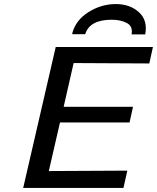

<svg xmlns="http://www.w3.org/2000/svg" viewBox="-20 -923 772 944"><path d="M337 -755Q337 -756 336 -756L335 -758Q352 -824 415 -863.5Q478 -903 549 -903Q619 -903 663 -863Q707 -823 694 -754H627Q634 -794 603.5 -810Q573 -826 529 -826Q421 -826 399 -755ZM94 1 254 -692H732L714 -611L342 -613L293 -398H634L617 -321H275L220 -82L606 -84L587 1Z"/></svg>

Font: Coval
Style: Italic
Weight: 400
Foundry: Context Ltd
Version: Version 001.000